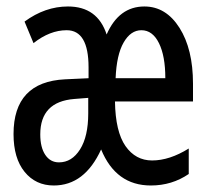

<svg xmlns="http://www.w3.org/2000/svg" viewBox="-20 -566 640 596"><path d="M254.9 -323.2V-356.9Q254.9 -472.2 187 -472.2Q134.8 -472.2 84 -432.1L56.2 -499Q120.1 -545.9 190.9 -545.9Q282.7 -545.9 311 -459Q349.1 -545.9 428.2 -545.9Q495.1 -545.9 537.1 -479.7Q579.1 -413.6 579.1 -306.2V-251H336.9Q338.4 -157.2 369.6 -112.5Q400.9 -67.9 452.1 -67.9Q506.3 -67.9 565.9 -105V-25.9Q513.7 9.8 448.2 9.8Q339.8 9.8 293.9 -102.1Q242.7 9.8 147 9.8Q90.8 9.8 56.4 -32.5Q22 -74.7 22 -149.9Q22 -312 182.1 -319.8ZM338.9 -323.2H493.2Q493.2 -392.1 473.4 -432.1Q453.6 -472.2 418.9 -472.2Q385.7 -472.2 363.8 -434.1Q341.8 -396 338.9 -323.2ZM253.9 -262.2 210.9 -258.8Q105 -250.5 105 -148.9Q105 -108.4 120.6 -85.2Q136.2 -62 163.1 -62Q203.1 -62 228.5 -102.3Q253.9 -142.6 253.9 -213.9Z"/></svg>

Font: WenQuanYi Micro Hei Mono
Style: Regular
Weight: 400
Foundry: Ascender Corporation
Version: Version 0.2.0-beta